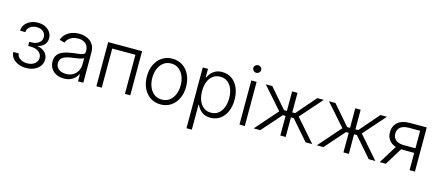

<svg xmlns="http://www.w3.org/2000/svg" viewBox="-59 -1403 5205 2273"><g transform="rotate(15 2543.0 -266.0)"><path d="M239.7 6.8Q186 6.8 142.6 -11.5Q99.1 -29.8 73.5 -62.3Q47.9 -94.7 46.9 -137.2H113.8Q115.2 -99.1 151.4 -74.5Q187.5 -49.8 239.7 -49.8Q295.9 -49.8 330.8 -78.6Q365.7 -107.4 365.7 -149.9Q365.7 -195.8 327.4 -223.9Q289.1 -252 225.6 -252H197.8V-302.7H225.6Q279.3 -302.7 314.7 -329.1Q350.1 -355.5 350.1 -398.9Q350.1 -440.4 320.1 -466.8Q290 -493.2 240.7 -493.2Q192.4 -493.2 158.2 -468Q124 -442.9 123.5 -401.4H59.6Q60.5 -444.8 84.7 -477.8Q108.9 -510.7 149.9 -529.3Q190.9 -547.9 241.2 -547.9Q293.5 -547.9 332.3 -528.3Q371.1 -508.8 392.8 -475.8Q414.6 -442.9 414.6 -401.9Q414.6 -354.5 384.8 -322.8Q355 -291 308.1 -280.8V-277.8Q368.7 -267.6 401.4 -232.4Q434.1 -197.3 434.1 -146.5Q434.1 -102.5 409.2 -67.9Q384.3 -33.2 340.3 -13.2Q296.4 6.8 239.7 6.8Z M704.1 11.7Q654.8 11.7 614 -7.1Q573.2 -25.9 548.8 -62.5Q524.4 -99.1 524.4 -151.4Q524.4 -191.9 539.8 -219.2Q555.2 -246.6 583.3 -264.2Q611.3 -281.7 649.9 -292Q688.5 -302.2 734.4 -308.1Q780.3 -314 811.8 -318.1Q843.3 -322.3 859.6 -331.5Q876 -340.8 876 -361.3V-373Q876 -409.2 860.8 -435.3Q845.7 -461.4 817.1 -475.6Q788.6 -489.7 748 -489.7Q709 -489.7 679.4 -477.5Q649.9 -465.3 630.6 -445.1Q611.3 -424.8 603 -400.9L539.6 -418.5Q555.2 -463.4 586.7 -491.9Q618.2 -520.5 659.9 -534.4Q701.7 -548.3 746.6 -548.3Q780.3 -548.3 814.7 -539.3Q849.1 -530.3 877.9 -509.5Q906.7 -488.8 924.1 -454.1Q941.4 -419.4 941.4 -368.2V0H877V-85.9H872.6Q860.8 -61 838.4 -38.8Q815.9 -16.6 782.5 -2.4Q749 11.7 704.1 11.7ZM713.9 -47.4Q763.7 -47.4 800 -68.8Q836.4 -90.3 856.2 -127.2Q876 -164.1 876 -208V-284.7Q869.1 -278.3 853 -272.9Q836.9 -267.6 816.2 -263.7Q795.4 -259.8 773.7 -256.8Q752 -253.9 734.4 -251.5Q689 -246.1 656.7 -233.9Q624.5 -221.7 607.7 -201.2Q590.8 -180.7 590.8 -148.4Q590.8 -116.2 606.7 -93.8Q622.6 -71.3 650.4 -59.3Q678.2 -47.4 713.9 -47.4Z M1517.1 -541V0H1451.7V-479.5H1167.5V0H1101.6V-541Z M1888.7 11.7Q1818.4 11.7 1764.2 -23.9Q1710 -59.6 1679.4 -122.8Q1648.9 -186 1648.9 -268.1Q1648.9 -351.1 1679.4 -414.3Q1710 -477.5 1764.2 -512.9Q1818.4 -548.3 1888.7 -548.3Q1960 -548.3 2014.2 -512.9Q2068.4 -477.5 2098.9 -414.1Q2129.4 -350.6 2129.4 -268.1Q2129.4 -186 2098.9 -122.8Q2068.4 -59.6 2014.2 -23.9Q1960 11.7 1888.7 11.7ZM1888.7 -47.9Q1944.3 -47.9 1983.4 -77.6Q2022.5 -107.4 2042.7 -157.2Q2063 -207 2063 -268.1Q2063 -329.1 2042.5 -379.2Q2022 -429.2 1983.2 -459.2Q1944.3 -489.3 1888.7 -489.3Q1834 -489.3 1795.2 -459.2Q1756.3 -429.2 1735.8 -379.4Q1715.3 -329.6 1715.3 -268.1Q1715.3 -207 1735.8 -157.2Q1756.3 -107.4 1794.9 -77.6Q1833.5 -47.9 1888.7 -47.9Z M2260.7 204.1V-541H2324.7V-437.5H2331.1Q2342.3 -463.4 2363.5 -489Q2384.8 -514.6 2418.2 -531.5Q2451.7 -548.3 2499.5 -548.3Q2566.4 -548.3 2616.7 -513.4Q2667 -478.5 2695.3 -415.5Q2723.6 -352.5 2723.6 -269Q2723.6 -185.1 2695.6 -122.1Q2667.5 -59.1 2617.2 -23.9Q2566.9 11.2 2500 11.2Q2452.6 11.2 2419.2 -5.9Q2385.7 -22.9 2364.5 -48.8Q2343.3 -74.7 2331.1 -101.1H2326.2V204.1ZM2491.2 -48.3Q2543.9 -48.3 2581.1 -77.1Q2618.2 -106 2637.7 -156.2Q2657.2 -206.5 2657.2 -269.5Q2657.2 -333 2637.7 -382.6Q2618.2 -432.1 2581.1 -460.4Q2543.9 -488.8 2491.2 -488.8Q2438.5 -488.8 2401.4 -460.9Q2364.3 -433.1 2344.7 -383.8Q2325.2 -334.5 2325.2 -269.5Q2325.2 -205.1 2344.7 -155Q2364.3 -105 2401.6 -76.7Q2439 -48.3 2491.2 -48.3Z M2855.5 0V-541H2920.9V0ZM2888.2 -643.6Q2868.7 -643.6 2854.5 -657.2Q2840.3 -670.9 2840.3 -689.9Q2840.3 -709.5 2854.5 -722.9Q2868.7 -736.3 2888.2 -736.3Q2908.2 -736.3 2922.4 -722.9Q2936.5 -709.5 2936.5 -689.9Q2936.5 -670.9 2922.4 -657.2Q2908.2 -643.6 2888.2 -643.6Z M3029.8 0 3269.5 -273.4 3033.2 -541H3112.8L3320.8 -301.3H3356V-541H3421.9V-301.3H3456.5L3664.1 -541H3744.1L3507.8 -273.4L3747.1 0H3666L3456.1 -240.2H3421.9V0H3356V-240.2H3322.3L3110.8 0Z M3803.7 0 4043.5 -273.4 3807.1 -541H3886.7L4094.7 -301.3H4129.9V-541H4195.8V-301.3H4230.5L4438 -541H4518.1L4281.7 -273.4L4521 0H4439.9L4230 -240.2H4195.8V0H4129.9V-240.2H4096.2L3884.8 0Z M5005.9 0H4940.4V-482.4H4803.7Q4734.4 -482.4 4699.5 -453.9Q4664.6 -425.3 4664.6 -374.5Q4664.6 -324.2 4699.7 -296.1Q4734.9 -268.1 4803.7 -268.1H4968.8V-211.9H4799.3Q4702.1 -211.9 4650.6 -256.3Q4599.1 -300.8 4599.1 -374.5Q4599.1 -449.2 4650.6 -495.1Q4702.1 -541 4798.8 -541H5005.9ZM4648.9 0H4573.7L4725.6 -245.1H4799.3Z"/></g></svg>

Font: Inter 17pt Light
Style: Regular
Weight: 300
Version: Version 4.001;git-66647c0bb